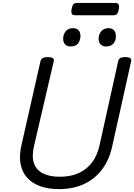

<svg xmlns="http://www.w3.org/2000/svg" viewBox="-20 -1283 924 1322"><path d="M386 19Q311 19 255.5 -1.5Q200 -22 165.5 -61Q131 -100 121 -157.5Q111 -215 129 -289L259 -863Q263 -877 274.5 -883.5Q286 -890 309 -890Q332 -890 343 -883Q354 -876 350 -861L215 -281Q197 -206 214 -158.5Q231 -111 277 -88.5Q323 -66 391 -66Q467 -66 522.5 -91.5Q578 -117 614 -165Q650 -213 665 -281L794 -863Q797 -877 808.5 -883.5Q820 -890 843 -890Q890 -890 883 -861L752 -273Q731 -179 681 -114Q631 -49 556.5 -15Q482 19 386 19ZM466 -963Q443 -963 429 -976.5Q415 -990 415 -1017Q415 -1045 432 -1067Q449 -1089 484 -1089Q506 -1089 520 -1075.5Q534 -1062 534 -1034Q534 -1006 518 -984.5Q502 -963 466 -963ZM710 -963Q688 -963 673.5 -976.5Q659 -990 659 -1017Q659 -1045 676.5 -1067Q694 -1089 728 -1089Q750 -1089 764 -1075.5Q778 -1062 778 -1034Q779 -1006 762 -984.5Q745 -963 710 -963ZM497 -1178Q479 -1178 474 -1189.5Q469 -1201 473 -1219Q476 -1240 484 -1251.5Q492 -1263 510 -1263H774Q793 -1263 797.5 -1250.5Q802 -1238 798 -1219Q795 -1199 787 -1188.5Q779 -1178 761 -1178Z"/></svg>

Font: Playwrite AT
Style: Italic
Weight: 400
Italic angle: -13.0072°
Designer: Veronika Burian, José Scaglione
Foundry: TypeTogether
Version: Version 1.002